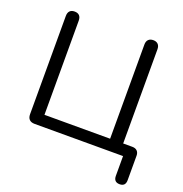

<svg xmlns="http://www.w3.org/2000/svg" viewBox="-152 -846 1095 1146"><g transform="rotate(20 395.5 -273.5)"><path d="M732 165Q713 165 703.5 155Q694 145 694 126V0H132Q110 0 98.5 -11.5Q87 -23 87 -45V-669Q87 -690 97.5 -701Q108 -712 128 -712Q148 -712 158.5 -701Q169 -690 169 -669V-71H586V-669Q586 -690 597 -701Q608 -712 628 -712Q647 -712 658 -701Q669 -690 669 -669V-34L631 -71H727Q747 -71 758 -60Q769 -49 769 -30V126Q769 165 732 165Z"/></g></svg>

Font: Nunito
Style: Regular
Weight: 400
Designer: Vernon Adams
Foundry: Vernon Adams
Version: Version 3.602